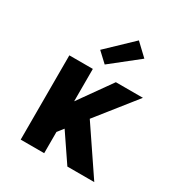

<svg xmlns="http://www.w3.org/2000/svg" viewBox="-181 -900 962 1026"><g transform="rotate(30 300.0 -387.5)"><path d="M96 0V-520H241V-320L383 -520H550L360 -281L550 0H384L270 -168L241 -131V0ZM284 -572 224 -628 378 -775 452 -705Z"/></g></svg>

Font: Iosevka SS04 Heavy Extended
Style: Regular
Weight: 900
Width: 7
Monospace: yes
Designer: Belleve Invis
Foundry: Belleve Invis
Version: Version 19.0.0; ttfautohint (v1.8.4)